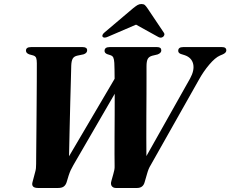

<svg xmlns="http://www.w3.org/2000/svg" viewBox="-20 -934 1144 954"><path d="M865.5 -681.5Q865.5 -700 890 -700H1083.5Q1104.5 -700 1104.5 -683.5Q1104.5 -671.5 1086 -663.5L1073 -658Q1049 -647.5 1019.8 -613Q990.5 -578.5 967.5 -536.5L729 -114Q722.5 -103.5 718.2 -93Q714 -82.5 709 -64.5L699 -30Q691.5 0 661 0H556Q542.5 0 535.5 -9.2Q528.5 -18.5 533.5 -35L543 -69Q546 -79 548 -89.2Q550 -99.5 549.5 -109.5Q549 -129.5 549 -168.8Q549 -208 549.2 -258.5Q549.5 -309 549.8 -363.5Q550 -418 550 -468L344.5 -113.5Q336 -98.5 331.2 -88.2Q326.5 -78 321 -61.5L311 -28.5Q306.5 -14.5 296.8 -7.2Q287 0 268.5 0H169Q132.5 0 142 -31L155 -80Q160 -97 159.5 -119.5Q159.5 -136 160 -180.8Q160.5 -225.5 161 -285.8Q161.5 -346 162 -409.8Q162.5 -473.5 162.8 -529.5Q163 -585.5 163 -620Q163 -636.5 159.8 -645.8Q156.5 -655 145 -658.5L125 -664Q109 -670 109 -682.5Q109 -700 134 -700H391Q413 -700 413 -684Q413 -670 395 -664L364 -657.5Q348 -654 341.5 -643Q335 -632 334 -608Q333.5 -584.5 332.2 -537Q331 -489.5 329.2 -427.2Q327.5 -365 326 -295.2Q324.5 -225.5 323 -157.5L549.5 -542.5Q549.5 -568.5 549 -588.8Q548.5 -609 548 -621.5Q547 -639 543 -648Q539 -657 526.5 -660.5L512.5 -665Q499.5 -670.5 499.5 -681Q499.5 -700 524.5 -700H761Q781.5 -700 781.5 -683.5Q781.5 -670.5 763 -663.5L736 -657Q720 -652.5 714 -641Q708 -629.5 708 -605Q708 -587.5 708 -549.8Q708 -512 707.8 -462.2Q707.5 -412.5 707.2 -358Q707 -303.5 707 -251.5Q707 -199.5 707.5 -158.5L924.5 -544Q947 -585 939.8 -616.2Q932.5 -647.5 898.5 -659.5L878 -666Q865.5 -671 865.5 -681.5ZM517.5 -752Q498 -743 490.5 -750.5Q487.5 -753.5 489 -759.5Q490.5 -765.5 499 -772.5L642.5 -894Q654.5 -903.5 663.2 -908.8Q672 -914 683 -914Q694 -914 699.8 -908.8Q705.5 -903.5 712 -894L793.5 -772.5Q798.5 -765.5 796.2 -759.5Q794 -753.5 789.5 -750.5Q778 -742.5 763.5 -752L656 -811.5Z"/></svg>

Font: Fraunces 72pt
Style: Bold Italic
Weight: 700
Italic angle: -16°
Version: Version 1.000;[b76b70a41]